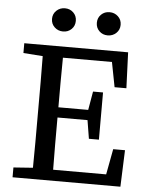

<svg xmlns="http://www.w3.org/2000/svg" viewBox="-58 -908 742 956"><g transform="rotate(5 313.0 -430.5)"><path d="M41 -621V-670H560L567 -491H508L484 -615H239Q238 -552 238 -489Q238 -426 238 -367H387L403 -460H453V-224H403L388 -316H238Q238 -244 238 -180.5Q238 -117 239 -55H504L528 -183H587L580 0H41V-49L138 -56Q139 -119 139 -183Q139 -247 139 -311V-359Q139 -423 139 -486.5Q139 -550 138 -614ZM228 -745Q203 -745 185.5 -761.5Q168 -778 168 -803Q168 -828 185.5 -844.5Q203 -861 228 -861Q253 -861 270 -844.5Q287 -828 287 -803Q287 -778 270 -761.5Q253 -745 228 -745ZM451 -745Q426 -745 409 -761.5Q392 -778 392 -803Q392 -828 409 -844.5Q426 -861 451 -861Q476 -861 493.5 -844.5Q511 -828 511 -803Q511 -778 493.5 -761.5Q476 -745 451 -745Z"/></g></svg>

Font: Source Serif 4 SmText
Style: Regular
Weight: 400
Designer: Frank Grießhammer
Foundry: Adobe
Version: Version 4.005;hotconv 1.1.0;makeotfexe 2.6.0